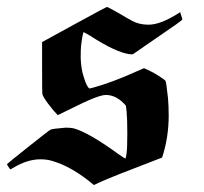

<svg xmlns="http://www.w3.org/2000/svg" viewBox="-43 -498 586 552"><path d="M384 -427Q420 -427 475 -463L478 -453Q481 -446 481 -442Q481 -439 410 -391L339 -342H331Q290 -347 215 -396Q211 -398 207 -400.5Q203 -403 200 -404L198 -406Q195 -406 190 -366Q189 -356 189 -331Q190 -299 198 -276Q205 -252 213 -244Q215 -243 228 -247Q279 -261 348 -292L371 -302L382 -297Q398 -290 415.5 -278.5Q433 -267 433 -265Q435 -261 440 -216Q442 -192 442 -166Q442 -102 423 -45Q271 13 244 26L227 34Q164 -19 108 -35Q93 -40 73 -40Q36 -40 -4 -16L-13 -11Q-14 -11 -18.5 -18Q-23 -25 -23 -26Q-23 -27 38 -75.5Q99 -124 102 -125Q107 -128 146 -131Q160 -131 169 -129Q212 -117 296 -56Q318 -40 318 -43Q319 -44 321 -58Q323 -73 323 -114Q323 -157 321 -177L319 -194Q293 -225 261 -225Q239 -225 160 -185L123 -167Q111 -179 96 -199Q81 -219 79 -227Q78 -230 78 -304V-377L171 -428Q264 -479 265 -478Q266 -478 283.5 -468.5Q301 -459 319 -448L337 -438Q357 -427 384 -427Z"/></svg>

Font: MathJax_Fraktur
Style: Bold
Weight: 700
Version: Version 1.1